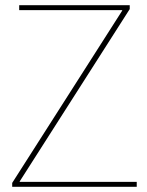

<svg xmlns="http://www.w3.org/2000/svg" viewBox="-20 -720 566 740"><path d="M27 0V-15L451 -679V-681H54V-700H480V-685L56 -21V-19H507V0Z"/></svg>

Font: Georama ExtraCondensed Thin Thin
Style: Regular
Weight: 250
Version: Version 1.001